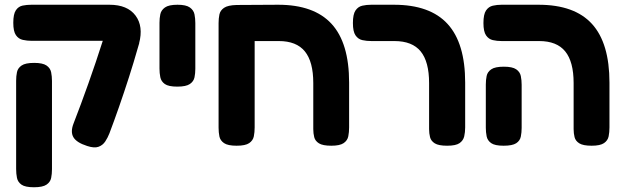

<svg xmlns="http://www.w3.org/2000/svg" viewBox="-20 -605 2620 809"><path d="M347 10Q303 -4 289.5 -26.5Q276 -49 290 -85Q320 -162 352.5 -253.5Q385 -345 413 -433H113Q94 -433 76 -437Q58 -441 47 -457Q36 -473 36 -509Q36 -546 47 -562Q58 -578 75.5 -581.5Q93 -585 112 -585H441Q517 -585 551 -539.5Q585 -494 566 -422H567L566 -421Q564 -412 561 -404Q544 -344 523.5 -280Q503 -216 481.5 -154.5Q460 -93 441 -43Q434 -25 423.5 -9Q413 7 395 13.5Q377 20 347 10ZM123 184Q86 184 70.5 173Q55 162 51.5 144.5Q48 127 48 107V-265Q48 -284 51.5 -301Q55 -318 71 -329Q87 -340 124 -340Q160 -340 176 -329Q192 -318 195.5 -300.5Q199 -283 199 -264V108Q199 128 195.5 145Q192 162 176 173Q160 184 123 184Z M727 -240Q690 -240 674.5 -251Q659 -262 655.5 -279.5Q652 -297 652 -316V-509Q652 -528 655.5 -545Q659 -562 675 -573.5Q691 -585 728 -585Q764 -585 780 -573.5Q796 -562 799.5 -544.5Q803 -527 803 -508V-315Q803 -296 799.5 -279Q796 -262 780 -251Q764 -240 727 -240Z M977 9Q940 9 924 -2Q908 -13 904.5 -30Q901 -47 901 -67V-508Q901 -527 904.5 -544Q908 -561 924 -572Q940 -583 977 -584L1152 -585Q1303 -585 1377 -504.5Q1451 -424 1451 -257V-68Q1451 -48 1447.5 -30.5Q1444 -13 1428 -2Q1412 9 1376 9Q1340 9 1324 -1Q1308 -11 1304 -27Q1300 -43 1300 -61V-255Q1300 -345 1264.5 -388.5Q1229 -432 1155 -432H1053V-68Q1053 -48 1049.5 -30.5Q1046 -13 1030 -2Q1014 9 977 9Z M1864 9Q1828 9 1812 -1Q1796 -11 1792 -27Q1788 -43 1788 -61V-255Q1788 -345 1752.5 -388.5Q1717 -432 1642 -432H1545Q1524 -432 1506.5 -436Q1489 -440 1478 -456Q1467 -472 1467 -508Q1467 -545 1478 -561Q1489 -577 1506.5 -581Q1524 -585 1544 -585H1640Q1792 -585 1866 -504Q1940 -423 1940 -257V-68Q1940 -48 1936 -30.5Q1932 -13 1916.5 -2Q1901 9 1864 9Z M2473 9Q2437 9 2421 -1Q2405 -11 2401 -27Q2397 -43 2397 -61V-255Q2397 -345 2361.5 -388.5Q2326 -432 2252 -432H2094Q2074 -432 2056.5 -436Q2039 -440 2028 -456Q2017 -472 2017 -508Q2017 -545 2028 -561Q2039 -577 2056.5 -581Q2074 -585 2093 -585H2249Q2401 -585 2474.5 -504Q2548 -423 2548 -257V-68Q2548 -48 2544.5 -30.5Q2541 -13 2525 -2Q2509 9 2473 9ZM2102 9Q2065 9 2049.5 -2Q2034 -13 2030.5 -30.5Q2027 -48 2027 -67V-249Q2027 -268 2030.5 -285Q2034 -302 2050 -313Q2066 -324 2103 -324Q2139 -324 2155 -313Q2171 -302 2174.5 -284.5Q2178 -267 2178 -248V-66Q2178 -47 2174.5 -29.5Q2171 -12 2155 -1.5Q2139 9 2102 9Z"/></svg>

Font: Fredoka SemiBold
Style: Regular
Weight: 600
Designer: Ben Nathan
Foundry: Milena B. Brandão, Ben Nathan
Version: Version 2.001